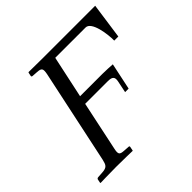

<svg xmlns="http://www.w3.org/2000/svg" viewBox="-165 -803 962 962"><g transform="rotate(-45 316.5 -322.0)"><path d="M633 -645H266L162 -646L160 -644L156 -625C155 -621 158 -618 162 -618L192 -616C222 -614 227 -608 220 -572L114 -73C107 -44 103 -31 67 -29L37 -27C32 -27 28 -24 27 -20L23 0L25 2C25 2 93 0 137 0C182 0 252 2 252 2L253 0L257 -20C259 -26 254 -27 251 -27L221 -29C192 -31 187 -37 195 -73L250 -333H409C439 -333 452 -326 446 -296L433 -233H458L488 -375C477 -376 437 -378 418 -378H259L307 -602H522C564 -602 578 -498 577 -454H606Z"/></g></svg>

Font: Libertinus Sans
Style: Italic
Weight: 400
Italic angle: -12°
Designer: Philipp H. Poll, Khaled Hosny
Foundry: Caleb Maclennan
Version: Version 7.050;RELEASE